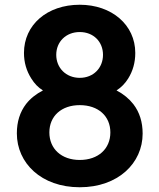

<svg xmlns="http://www.w3.org/2000/svg" viewBox="-20 -777 672 809"><path d="M316 12C478 12 581 -90 581 -214C581 -263 568 -304 542 -338C524 -361 500 -381 471 -396C490 -408 507 -425 520 -446C540 -478 550 -514 550 -554C550 -672 451 -757 316 -757C178 -757 81 -672 81 -554C81 -515 91 -479 112 -446C125 -425 141 -408 161 -396C132 -381 108 -362 90 -339C64 -305 51 -264 51 -215C51 -90 154 12 316 12ZM316 -449C258 -449 217 -491 217 -546C217 -601 258 -642 316 -642C374 -642 414 -601 414 -546C414 -491 374 -449 316 -449ZM316 -103C239 -103 188 -150 188 -219C188 -288 239 -334 316 -334C394 -334 445 -288 445 -219C445 -150 394 -103 316 -103Z"/></svg>

Font: Plus Jakarta Sans
Style: Bold
Weight: 700
Designer: Gumpita Rahayu
Foundry: Tokotype
Version: Version 2.071;gftools[0.9.30]